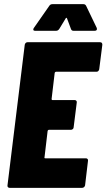

<svg xmlns="http://www.w3.org/2000/svg" viewBox="-20 -903 512 923"><path d="M444 -558H249Q245 -558 243 -553L228 -427Q228 -422 232 -422H339Q344 -422 347 -418.5Q350 -415 349 -410L334 -291Q334 -286 330 -282.5Q326 -279 321 -279H215Q211 -279 209 -274L194 -147Q192 -142 198 -142H393Q398 -142 401 -138.5Q404 -135 403 -130L389 -12Q388 -7 384 -3.5Q380 0 375 0H26Q21 0 18 -3.5Q15 -7 16 -12L99 -688Q100 -693 103.5 -696.5Q107 -700 112 -700H461Q472 -700 472 -688L457 -570Q456 -565 452.5 -561.5Q449 -558 444 -558ZM140 -761Q140 -765 143 -769L217 -875Q222 -883 232 -883H381Q390 -883 394 -875L445 -769Q446 -767 446 -764Q446 -755 435 -755H333Q324 -755 321 -764L302 -815Q299 -820 296 -815L265 -764Q259 -755 250 -755H149Q140 -755 140 -761Z"/></svg>

Font: Barlow Condensed ExtraBold
Style: Italic
Weight: 800
Width: 3
Italic angle: -7°
Designer: Jeremy Tribby
Foundry: Tribby Type
Version: Version 1.408